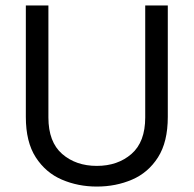

<svg xmlns="http://www.w3.org/2000/svg" viewBox="-20 -680 712 706"><path d="M336 6Q267 6 207.5 -19.5Q148 -45 111.5 -101.5Q75 -158 75 -250V-660H158V-248Q158 -158 208.5 -114Q259 -70 336 -70Q413 -70 463.5 -114Q514 -158 514 -248V-660H597V-250Q597 -158 561 -101.5Q525 -45 465.5 -19.5Q406 6 336 6Z"/></svg>

Font: Lil Grotesk Medium
Style: Regular
Weight: 500
Designer: Bastien Sozeau
Foundry: NBR — Bastien Sozeau
Version: Version 3.003; ttfautohint (v1.8.4.7-5d5b);gftools[0.9.33]